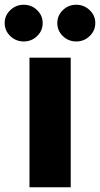

<svg xmlns="http://www.w3.org/2000/svg" viewBox="-69 -789 422 809"><path d="M55.2 0V-545.9H229V0ZM30.8 -614.3Q-2 -614.3 -25.6 -637Q-49.3 -659.7 -49.3 -691.9Q-49.3 -723.6 -25.6 -746.3Q-2 -769 30.8 -769Q64 -769 87.4 -746.3Q110.8 -723.6 110.8 -691.9Q110.8 -659.7 87.4 -637Q64 -614.3 30.8 -614.3ZM252.4 -614.3Q219.2 -614.3 195.8 -637Q172.4 -659.7 172.4 -691.9Q172.4 -723.6 195.8 -746.3Q219.2 -769 252.4 -769Q285.2 -769 308.8 -746.3Q332.5 -723.6 332.5 -691.9Q332.5 -659.7 308.8 -637Q285.2 -614.3 252.4 -614.3Z"/></svg>

Font: Inter Extra Bold
Style: Regular
Weight: 800
Designer: Rasmus Andersson
Foundry: rsms
Version: Version 4.000;git-3c8e0fc